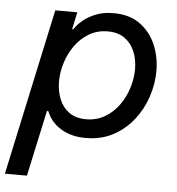

<svg xmlns="http://www.w3.org/2000/svg" viewBox="-65 -589 770 833"><g transform="rotate(5 319.5 -172.5)"><path d="M83 195H-13L143 -530H239L223 -455H228Q228 -455 237.5 -468Q247 -481 267.5 -497.5Q288 -514 320 -527Q352 -540 397 -540Q466 -540 511.5 -507Q557 -474 580 -421Q603 -368 603 -306Q603 -250 584.5 -194Q566 -138 530 -92Q494 -46 442 -18Q390 10 322 10Q290 10 265 3.5Q240 -3 221 -13.5Q202 -24 188 -37Q174 -50 165 -64.5Q156 -79 151 -92H145ZM186 -224Q186 -183 200 -148Q214 -113 243 -92Q272 -71 317 -71Q362 -71 398 -92Q434 -113 459 -147.5Q484 -182 497 -223.5Q510 -265 510 -306Q510 -347 496 -381.5Q482 -416 453 -437.5Q424 -459 378 -459Q333 -459 297.5 -438Q262 -417 237 -382.5Q212 -348 199 -306.5Q186 -265 186 -224Z"/></g></svg>

Font: Be Vietnam Pro Variable Thin
Style: Italic
Weight: 100
Italic angle: -12°
Designer: Lam Bao, Tony Le, Vietanh Nguyen
Foundry: Yellow Type Foundry
Version: Version 1.002